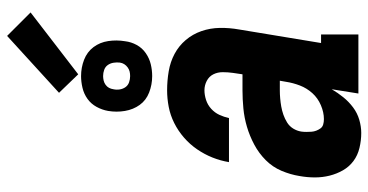

<svg xmlns="http://www.w3.org/2000/svg" viewBox="-268 -760 1036 540"><g transform="rotate(-90 250.0 -490.0)"><path d="M146 8Q125 8 104 3Q83 -2 67 -14Q51 -26 41 -43.5Q31 -61 26 -81Q21 -101 21 -122.5Q21 -144 25 -166Q29 -191 39.5 -216Q50 -241 69.5 -260.5Q89 -280 113.5 -293Q138 -306 163.5 -313.5Q189 -321 215 -323.5Q241 -326 266 -326H311L315 -353Q317 -367 317 -381.5Q317 -396 311 -408Q305 -420 292.5 -426.5Q280 -433 266 -433Q253 -433 239 -428.5Q225 -424 214 -414Q203 -404 197 -391Q191 -378 188 -364H64Q68 -388 77 -410.5Q86 -433 100 -453.5Q114 -474 133 -490.5Q152 -507 174 -518Q196 -529 219.5 -533.5Q243 -538 266 -538Q293 -538 319.5 -533.5Q346 -529 368.5 -517Q391 -505 407.5 -485.5Q424 -466 432.5 -441.5Q441 -417 441.5 -390Q442 -363 437 -335L399 -105H423V0H257L269 -75Q259 -58 246.5 -42.5Q234 -27 218 -15Q202 -3 183 2.5Q164 8 146 8Q146 8 146 8Q146 8 146 8ZM185 -97Q204 -97 224 -105.5Q244 -114 258 -129.5Q272 -145 279.5 -164.5Q287 -184 290 -204L293 -221H266Q255 -221 243.5 -220Q232 -219 220.5 -217Q209 -215 197.5 -211Q186 -207 175.5 -200.5Q165 -194 158.5 -183.5Q152 -173 150 -161Q149 -154 149 -146.5Q149 -139 149.5 -132Q150 -125 152.5 -118.5Q155 -112 159 -106.5Q163 -101 170 -99Q177 -97 185 -97ZM306 -580Q282 -580 260 -588.5Q238 -597 225 -615Q212 -633 208 -656.5Q204 -680 208 -704Q211 -721 219.5 -736.5Q228 -752 242 -762Q256 -772 273 -776Q290 -780 306 -780Q330 -780 352 -771.5Q374 -763 387.5 -745Q401 -727 404.5 -703.5Q408 -680 404 -656Q402 -639 393.5 -623.5Q385 -608 370.5 -598Q356 -588 339.5 -584Q323 -580 306 -580ZM306 -642Q313 -642 319 -643.5Q325 -645 330.5 -649Q336 -653 339.5 -658.5Q343 -664 344 -671Q345 -680 343.5 -689Q342 -698 337 -705Q332 -712 323.5 -715Q315 -718 306 -718Q300 -718 293.5 -716.5Q287 -715 281.5 -711Q276 -707 273 -701.5Q270 -696 269 -689Q267 -680 268.5 -671Q270 -662 275 -655Q280 -648 288.5 -645Q297 -642 306 -642ZM311 -788 259 -842 419 -988 485 -922Z"/></g></svg>

Font: Iosevka Slab Extrabold Oblique
Style: Regular
Weight: 800
Italic angle: -9°
Monospace: yes
Designer: Belleve Invis
Foundry: Belleve Invis
Version: Version 11.1.1; ttfautohint (v1.8.3)